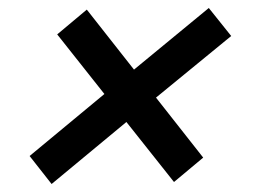

<svg xmlns="http://www.w3.org/2000/svg" viewBox="-20 -532 640 480"><path d="M109 -72 54 -142 241 -297 123 -446 197 -508 315 -358 502 -512 558 -442 370 -288 488 -138 415 -77 296 -227Z"/></svg>

Font: Geist Mono Medium
Style: Italic
Weight: 500
Italic angle: -12°
Monospace: yes
Designer: Basement.studio, Andrés Briganti, Mateo Zaragoza
Foundry: Basement.studio, Vercel, Andrés Briganti, Guido Ferreyra, Mateo Zaragoza
Version: Version 1.500; ttfautohint (v1.8.4.7-5d5b)